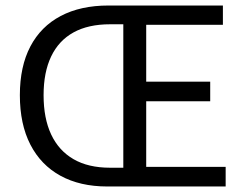

<svg xmlns="http://www.w3.org/2000/svg" viewBox="-20 -676 887 696"><path d="M369 0Q270 0 199 -39Q128 -78 90 -152Q52 -226 52 -331Q52 -435 90 -507.5Q128 -580 200 -618Q272 -656 373 -656H788V-586H510V-380H742V-309H510V-71H798V0ZM379 -68H427V-588H379Q300 -588 246.5 -558.5Q193 -529 165.5 -471.5Q138 -414 138 -331Q138 -247 165.5 -188.5Q193 -130 246.5 -99Q300 -68 379 -68Z"/></svg>

Font: Mada
Style: Regular
Weight: 400
Designer: Khaled Hosny
Version: Version 1.5